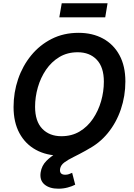

<svg xmlns="http://www.w3.org/2000/svg" viewBox="-20 -937 815 1168"><path d="M348.6 9.8Q263.2 9.8 198.7 -25.4Q134.3 -60.5 98.4 -126.7Q62.5 -192.9 62.5 -286.1Q62.5 -374.5 90.1 -455.6Q117.7 -536.6 169.7 -600.1Q221.7 -663.6 294.4 -700.4Q367.2 -737.3 458 -737.3Q542.5 -737.3 606.7 -702.4Q670.9 -667.5 706.8 -601.3Q742.7 -535.2 742.7 -441.4Q742.7 -353 715.1 -271.7Q687.5 -190.4 635.7 -127.2Q584 -64 511.2 -27.1Q438.5 9.8 348.6 9.8ZM353.5 -108.4Q416.5 -108.4 464.6 -137.2Q512.7 -166 545.4 -214.4Q578.1 -262.7 595 -321.5Q611.8 -380.4 611.8 -440.4Q611.8 -528.3 568.6 -573.7Q525.4 -619.1 452.6 -619.1Q389.6 -619.1 341.3 -590.1Q293 -561 260 -512.7Q227.1 -464.4 210.2 -405.5Q193.4 -346.7 193.4 -287.6Q193.4 -199.2 237.1 -153.8Q280.8 -108.4 353.5 -108.4ZM335 210.9Q280.8 210.9 250.2 184.8Q219.7 158.7 227.5 110.4Q233.9 70.8 261.5 42.5Q289.1 14.2 330.3 -9.3Q371.6 -32.7 419.4 -56.9Q467.3 -81.1 514.9 -111.8Q562.5 -142.6 603 -186.3Q643.6 -230 669.9 -292Q696.3 -354 701.7 -441.4H742.7Q737.3 -344.7 714.1 -274.9Q690.9 -205.1 656.5 -156.5Q622.1 -107.9 581.8 -75.4Q541.5 -43 501.5 -20.8Q461.4 1.5 427.5 18.1Q393.6 34.7 371.6 51Q349.6 67.4 345.7 89.4Q339.8 126 377 126Q388.7 126 399.4 122.3Q410.2 118.7 418.9 114.3L437.5 186.5Q418.9 196.3 391.8 203.6Q364.7 210.9 335 210.9ZM634.3 -917 620.1 -831.5H340.8L355.5 -917Z"/></svg>

Font: Inter Semi Bold
Style: Italic
Weight: 600
Italic angle: -9.39999°
Designer: Rasmus Andersson
Foundry: rsms
Version: Version 4.000;git-3c8e0fc